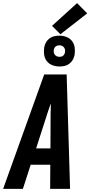

<svg xmlns="http://www.w3.org/2000/svg" viewBox="-41 -1213 580 1233"><path d="M-21 0 243 -735H387L409 0H281L282 -155H156L106 0ZM283 -260 284 -490Q285 -505 285 -519.5Q285 -534 285 -549Q280 -534 275 -519.5Q270 -505 265 -490L191 -260ZM341 -786Q317 -786 295 -794.5Q273 -803 259.5 -820.5Q246 -838 242.5 -861.5Q239 -885 243 -909Q246 -926 254.5 -941Q263 -956 277 -966.5Q291 -977 307.5 -980.5Q324 -984 341 -984Q364 -984 386 -975.5Q408 -967 421.5 -949.5Q435 -932 438.5 -908.5Q442 -885 438 -861Q435 -844 426.5 -829Q418 -814 404 -803.5Q390 -793 373.5 -789.5Q357 -786 341 -786ZM341 -848Q347 -848 353 -849.5Q359 -851 364 -855Q369 -859 372 -864.5Q375 -870 376 -876Q378 -885 376.5 -893.5Q375 -902 370 -908.5Q365 -915 357 -918.5Q349 -922 341 -922Q335 -922 328.5 -920.5Q322 -919 317 -915Q312 -911 309 -905.5Q306 -900 305 -894Q303 -885 304.5 -876.5Q306 -868 311 -861.5Q316 -855 324 -851.5Q332 -848 341 -848ZM347 -993 293 -1047 454 -1193 519 -1127Z"/></svg>

Font: Iosevka SS04 Extrabold Oblique
Style: Regular
Weight: 800
Italic angle: -9°
Monospace: yes
Designer: Belleve Invis
Foundry: Belleve Invis
Version: Version 19.0.0; ttfautohint (v1.8.4)